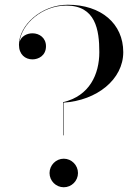

<svg xmlns="http://www.w3.org/2000/svg" viewBox="-20 -780 590 810"><path d="M246 -349V-209H248V-347C389 -356 500 -445 500 -560C500 -680 407 -760 266 -760C153.5 -760 60 -673 60 -591C60 -550 86.5 -529.5 117 -529.5C142 -529.5 174 -545 174 -585C174 -620 146.5 -639.5 117 -639.5C92.5 -639.5 69 -626 62.5 -603.5C71.5 -680 158.5 -756.5 259.5 -756.5C383.5 -756.5 399 -654 399 -560C399 -467 358 -375 246 -349ZM189 -50C189 -17 216 10 249 10C282 10 309 -17 309 -50C309 -83 282 -110.5 249 -110.5C216 -110.5 189 -83 189 -50Z"/></svg>

Font: Bodoni* 96pt
Style: Regular
Weight: 400
Version: Version 2.3